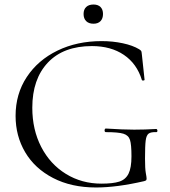

<svg xmlns="http://www.w3.org/2000/svg" viewBox="-20 -818 754 850"><path d="M49 -305Q49 -402 98.5 -477Q148 -552 234.5 -594Q321 -636 430 -636Q479 -636 523.5 -626.5Q568 -617 596 -600Q604 -595 605.5 -591.5Q607 -588 608 -577L620 -465Q620 -462 614.5 -461.5Q609 -461 608 -464Q586 -536 528.5 -575Q471 -614 387 -614Q261 -614 192 -541Q123 -468 123 -341Q123 -244 162.5 -167.5Q202 -91 272 -48Q342 -5 429 -5Q480 -5 508 -14Q536 -23 549 -49Q562 -75 562 -126Q562 -178 555.5 -198.5Q549 -219 526.5 -226Q504 -233 449 -233Q443 -233 443 -241Q443 -244 444.5 -246.5Q446 -249 448 -249Q526 -244 574 -244Q621 -244 672 -247Q674 -247 675.5 -244.5Q677 -242 677 -240Q677 -233 672 -233Q648 -234 638 -226.5Q628 -219 625 -196Q622 -173 622 -116Q622 -71 625.5 -52Q629 -33 629 -28Q629 -22 627 -20Q625 -18 618 -16Q497 12 405 12Q296 12 215 -30Q134 -72 91.5 -144Q49 -216 49 -305ZM350 -756Q350 -776 361.5 -787Q373 -798 394 -798Q414 -798 425 -787Q436 -776 436 -756Q436 -736 425 -724.5Q414 -713 394 -713Q373 -713 361.5 -724.5Q350 -736 350 -756Z"/></svg>

Font: Cormorant
Style: Regular
Weight: 400
Designer: Christian Thalmann (Catharsis Fonts)
Foundry: Catharsis Fonts
Version: Version 4.000